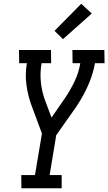

<svg xmlns="http://www.w3.org/2000/svg" viewBox="-20 -1001 576 1021"><path d="M94 0 93 -70H166L203 -291L147 -442Q128 -494 120.5 -550.5Q113 -607 123 -665H82L81 -735H251L252 -665H201Q192 -613 197.5 -562.5Q203 -512 220 -466L254 -376L322 -474Q353 -519 376 -567Q399 -615 407 -665H366L365 -735H535L536 -665H485Q475 -608 451 -552.5Q427 -497 393 -445L392 -444Q391 -442 389.5 -439.5Q388 -437 386 -434L279 -282L244 -70H308V0ZM315 -793 270 -837 412 -981 468 -929Z"/></svg>

Font: Iosevka Curly Slab
Style: Italic
Weight: 400
Italic angle: -9°
Monospace: yes
Designer: Belleve Invis
Foundry: Belleve Invis
Version: Version 22.1.2; ttfautohint (v1.8.4)